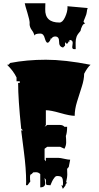

<svg xmlns="http://www.w3.org/2000/svg" viewBox="-20 -1106 611 1190"><path d="M427.7 -814.5 430.7 -839.8Q430.7 -858.4 410.6 -858.4V-847.7L404.3 -848.6Q401.9 -835 392.6 -835L383.3 -844.7V-823.7L371.1 -811.5Q345.2 -815.9 346.2 -848.6Q346.7 -879.9 321.8 -879.9Q306.6 -879.9 298.8 -866.2L294.9 -869.1Q294.9 -861.8 288.1 -851.6Q281.2 -841.3 275.1 -841.3Q269 -841.3 264.6 -850.1Q260.3 -858.9 257.3 -869.6Q250.5 -897.9 229.5 -897.9Q195.8 -897.9 192.9 -884.8Q191.4 -900.4 177.2 -919.2Q163.1 -938 163.1 -960H164.1Q164.1 -981 149.9 -1026.4Q135.7 -1071.8 133.3 -1085.9H261.2L260.3 -1049.3Q257.8 -966.3 348.6 -966.3Q367.7 -966.3 383.1 -999.3Q398.4 -1032.2 398.4 -1060.1L397.9 -1067.4L523.4 -1056.2Q518.6 -1043.9 518.1 -1032.5Q517.6 -1021 507.6 -997.6Q497.6 -974.1 497.6 -970.7L507.8 -960Q497.1 -960 489.3 -944.6Q481.4 -929.2 479 -914.6Q460.4 -894 454.6 -878.4Q448.7 -862.8 448.7 -841.3L449.2 -801.3H439.5Q427.7 -801.3 427.7 -814.5ZM415 -116.2 406.2 -71.3 396 -59.6 397 -22.5Q397 -10.3 391.6 14.4Q386.2 39.1 385.3 44.4L369.6 64.5L360.4 42Q369.6 42.5 369.6 46.9Q370.6 44.9 370.6 25.4Q370.6 5.9 364.7 -4.6Q358.9 -15.1 335 -15.1Q324.7 -15.1 318.1 -5.9Q311.5 3.4 308.8 7.1Q306.2 10.7 301.8 20.5Q296.9 32.2 292 43.5L291 42Q269.5 42 266.8 38.1Q264.2 34.2 264.2 7.8L256.3 -2.9L260.3 29.3Q260.3 55.2 229.5 55.2V-26.9Q218.3 -38.6 203.1 -38.6Q188 -38.6 186 -37.6L175.8 -26.9Q166 -26.9 166 -8.5Q166 9.8 168 18.6L150.4 42H141.1L142.1 22Q142.1 -59.6 127.9 -167.5Q113.8 -275.4 111.3 -297.9H122.1L111.3 -308.6Q92.3 -491.2 92.3 -591.8H102.5V-602.5H82.5V-626Q63 -666.5 23.9 -704.6H32.7L43 -715.8Q146.5 -735.8 264.4 -735.8Q382.3 -735.8 541 -704.6Q521.5 -687.5 501.5 -648.9Q501.5 -613.8 486.8 -568.4Q472.2 -522.9 457.5 -475.8Q442.9 -428.7 442.9 -388.2Q414.1 -388.2 353.8 -405.5Q293.5 -422.9 264.2 -422.9V-331.5L256.3 -320.3L272.9 -331.5H352.5Q369.1 -331.5 379.4 -320.3H396Q396 -283.7 388.2 -263.2Q390.1 -243.7 390.1 -223.6Q390.1 -203.6 379.4 -184.1L352.5 -196.3H272.9L256.3 -184.1V-116.2L264.2 -106V-127.4H344.2Q353.5 -127.4 377.9 -121.8Q402.3 -116.2 415 -116.2ZM387.7 37.6Q387.2 24.4 394.5 23.4H396Q396 25.9 392.1 30.3Q388.2 34.7 387.7 37.6ZM386.7 42 385.7 42.5Z"/></svg>

Font: Butcherman Caps
Style: Regular
Weight: 400
Version: Version 001.003